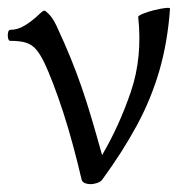

<svg xmlns="http://www.w3.org/2000/svg" viewBox="-20 -458 467 489"><path d="M210 11Q203 11 196.5 8.5Q190 6 188 0Q178 -43 166 -87.5Q154 -132 141 -172Q128 -212 115.5 -244.5Q103 -277 94 -296Q83 -319 72.5 -331.5Q62 -344 47 -349Q32 -354 6 -354Q2 -354 0.5 -361Q-1 -368 0.5 -375Q2 -382 6 -382Q25 -382 43 -393Q61 -404 77 -419Q89 -431 93 -431Q96 -431 105.5 -421Q115 -411 124 -392Q145 -347 160 -310Q175 -273 187.5 -237Q200 -201 212.5 -159Q225 -117 240 -63Q284 -138 313.5 -225Q343 -312 332 -415Q332 -418 344 -423Q356 -428 372 -432Q388 -436 400.5 -437.5Q413 -439 413 -436Q407 -351 386 -278.5Q365 -206 328.5 -138.5Q292 -71 240 0Q236 5 227.5 8Q219 11 210 11Z"/></svg>

Font: Junicode VF
Style: Regular
Weight: 400
Designer: Peter S. Baker
Version: Version 2.213